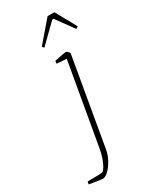

<svg xmlns="http://www.w3.org/2000/svg" viewBox="-284 -701 757 933"><g transform="rotate(-30 94.0 -234.5)"><path d="M-75 164 -72 149Q0 149 9 147Q21 144 36 112Q51 80 57 45L138 -418L83 -422L85 -437Q142 -449 151 -449Q154 -449 161.5 -441.5Q169 -434 168 -432L83 59Q78 88 63 115Q48 142 30.5 158.5Q13 175 -1 175Q-12 174 -33 171Q-54 168 -75 164ZM62 -529 161 -644H199L263 -528L251 -520L180 -618H172L71 -519Z"/></g></svg>

Font: Grenze Thin
Style: Italic
Weight: 250
Italic angle: -10°
Designer: Renata Polastri
Foundry: Omnibus-Type
Version: Version 1.002; ttfautohint (v1.8)